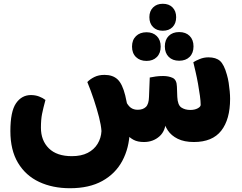

<svg xmlns="http://www.w3.org/2000/svg" viewBox="-20 -753 1282 1018"><path d="M845 -350Q874 -350 895.5 -340Q917 -330 918 -294L920 -239Q922 -196 941.5 -183Q961 -170 989 -170Q1012 -170 1028 -178.5Q1044 -187 1044 -197Q1044 -216 1040 -245.5Q1036 -275 1030 -308.5Q1024 -342 1017 -372Q1010 -402 1005 -423Q1017 -431 1039 -440Q1061 -449 1085 -449Q1125 -449 1146.5 -430Q1168 -411 1183 -357Q1189 -337 1192.5 -314Q1196 -291 1198 -269Q1200 -247 1200 -229Q1200 -120 1153 -60Q1106 0 1008 0Q957 0 922.5 -17Q888 -34 869.5 -62Q851 -90 847 -121H860Q860 -61 826 -30.5Q792 0 743 0Q710 0 688.5 -11.5Q667 -23 654.5 -39Q642 -55 634 -68L645 -220Q659 -192 674 -181.5Q689 -171 710 -171Q738 -171 753.5 -186Q769 -201 770 -239L774 -342Q789 -345 806 -347.5Q823 -350 845 -350ZM518 -58Q516 -89 505 -132Q494 -175 478 -223.5Q462 -272 443 -318Q457 -333 480 -344.5Q503 -356 534 -356Q578 -356 603.5 -332Q629 -308 644 -247Q655 -202 660.5 -159.5Q666 -117 668 -57Q665 32 628.5 100Q592 168 522.5 206.5Q453 245 351 245Q259 245 187.5 211.5Q116 178 75.5 110.5Q35 43 35 -58Q35 -162 65 -205.5Q95 -249 144 -249Q167 -249 187 -241.5Q207 -234 221 -223Q209 -179 203 -149Q197 -119 197 -76Q197 -8 239 33.5Q281 75 361 75Q411 75 445 57.5Q479 40 497.5 9.5Q516 -21 518 -58ZM843 -590Q811 -590 791.5 -609.5Q772 -629 772 -662Q772 -694 791.5 -713.5Q811 -733 843 -733Q876 -733 895 -713.5Q914 -694 914 -662Q914 -629 895 -609.5Q876 -590 843 -590ZM757 -430Q722 -430 701 -450.5Q680 -471 680 -506Q680 -541 701 -561.5Q722 -582 757 -582Q791 -582 811.5 -561.5Q832 -541 832 -506Q832 -471 811.5 -450.5Q791 -430 757 -430ZM930 -431Q895 -431 874.5 -451.5Q854 -472 854 -507Q854 -542 874.5 -562.5Q895 -583 930 -583Q965 -583 985.5 -562.5Q1006 -542 1006 -507Q1006 -472 985.5 -451.5Q965 -431 930 -431Z"/></svg>

Font: Baloo Bhaijaan 2 ExtraBold
Style: Regular
Weight: 800
Designer: Sanskriti Dholi, Noopur Datye and Ek Type
Foundry: Ek Type
Version: Version 1.701